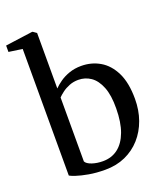

<svg xmlns="http://www.w3.org/2000/svg" viewBox="-154 -919 884 1031"><g transform="rotate(-20 288.0 -404.0)"><path d="M-4 -761.5V-798L149 -819H155L175.5 -804.5V-487.5Q190.5 -503 213.5 -519.2Q236.5 -535.5 267.8 -546.5Q299 -557.5 336.5 -557.5Q395 -557.5 443 -529.5Q491 -501.5 519.8 -443Q548.5 -384.5 548.5 -292.5Q548.5 -228 528.8 -172.8Q509 -117.5 472.2 -76.2Q435.5 -35 384.2 -12Q333 11 270 11Q217.5 11 175.8 3.5Q134 -4 107.2 -13Q80.5 -22 73.5 -27V-750.5ZM296.5 -492.5Q268.5 -492.5 244.8 -483Q221 -473.5 203.5 -460.2Q186 -447 175.5 -436V-70.5Q183 -55.5 211 -46Q239 -36.5 273 -36.5Q323 -36.5 359.2 -64.2Q395.5 -92 415.5 -145.8Q435.5 -199.5 436 -278.5Q437 -354 418 -401.5Q399 -449 367.2 -470.8Q335.5 -492.5 296.5 -492.5Z"/></g></svg>

Font: Merriweather 48pt
Style: Regular
Weight: 400
Version: Version 2.100